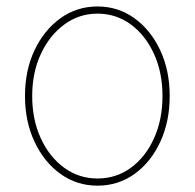

<svg xmlns="http://www.w3.org/2000/svg" viewBox="-20 -569 609 600"><path d="M284.7 11.2Q220.2 11.2 168.9 -25.6Q117.7 -62.5 87.9 -126Q58.1 -189.5 58.1 -269Q58.1 -349.1 87.9 -412.1Q117.7 -475.1 168.9 -512Q220.2 -548.8 284.7 -548.8Q349.1 -548.8 400.1 -512Q451.2 -475.1 480.7 -411.9Q510.3 -348.6 510.3 -269Q510.3 -189.5 481 -126Q451.7 -62.5 400.6 -25.6Q349.6 11.2 284.7 11.2ZM284.7 -11.2Q343.3 -11.2 389.2 -44.9Q435.1 -78.6 461.4 -137Q487.8 -195.3 487.8 -269Q487.8 -342.3 461.2 -400.6Q434.6 -459 388.7 -492.7Q342.8 -526.4 284.7 -526.4Q227.1 -526.4 180.9 -492.4Q134.8 -458.5 107.7 -400.4Q80.6 -342.3 80.6 -269Q80.6 -195.3 107.4 -137Q134.3 -78.6 180.4 -44.9Q226.6 -11.2 284.7 -11.2Z"/></svg>

Font: Inter 17pt Thin
Style: Regular
Weight: 250
Version: Version 4.001;git-66647c0bb